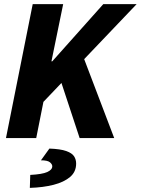

<svg xmlns="http://www.w3.org/2000/svg" viewBox="-20 -671 684 933"><path d="M644 -651 191 -176 156 0H9L139 -651H287L230 -373H234L482 -651ZM268 -300 376 -418 535 0H367ZM125 242 127 179Q185 176 209.5 165Q234 154 234 137Q234 127 222.5 117.5Q211 108 179 108L220 51Q274 53 302 63Q330 73 340 88.5Q350 104 350 124Q350 164 320.5 189Q291 214 240.5 227Q190 240 125 242Z"/></svg>

Font: Source Code Pro ExtraLight ExtraBold
Style: Italic
Weight: 800
Italic angle: -11°
Monospace: yes
Version: Version 1.016;hotconv 1.0.116;makeotfexe 2.5.65601